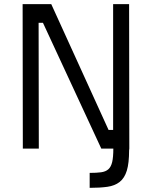

<svg xmlns="http://www.w3.org/2000/svg" viewBox="-20 -716 733 925"><path d="M89 -696H227L503 -90H525V-696H602L603 0L602 8Q602 70 591 106Q580 142 556.5 160.5Q533 179 497 184Q461 189 412 189V117Q445 117 467 114Q489 111 502 99.5Q515 88 520.5 64.5Q526 41 526 0H468L187 -606H166L167 0H90Z"/></svg>

Font: Panefresco 400wt
Style: Regular
Weight: 400
Foundry: Campivisivi & Chank Co
Version: Version 1.002